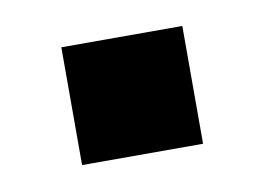

<svg xmlns="http://www.w3.org/2000/svg" viewBox="-34 -408 324 236"><g transform="rotate(-10 128.0 -290.5)"><path d="M53 -217V-364H204V-217Z"/></g></svg>

Font: SUSE Thin
Style: Bold
Weight: 700
Version: Version 1.000